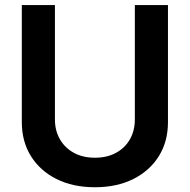

<svg xmlns="http://www.w3.org/2000/svg" viewBox="-20 -748 769 778"><path d="M364.7 10.7Q275.4 10.7 208.7 -22.7Q142.1 -56.2 105.2 -115.5Q68.4 -174.8 68.4 -252.9V-727.5H202.6V-263.7Q202.6 -218.8 222.7 -183.8Q242.7 -148.9 279.1 -128.9Q315.4 -108.9 364.7 -108.9Q414.1 -108.9 450.4 -128.9Q486.8 -148.9 506.6 -183.8Q526.4 -218.8 526.4 -263.7V-727.5H660.6V-252.9Q660.6 -174.8 623.8 -115.5Q586.9 -56.2 520.3 -22.7Q453.6 10.7 364.7 10.7Z"/></svg>

Font: V-Inter
Style: SemiBold-600
Weight: 600
Designer: Rasmus Andersson
Foundry: rsms
Version: Version 4.000;git-4146feb